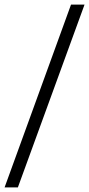

<svg xmlns="http://www.w3.org/2000/svg" viewBox="-22 -763 389 838"><path d="M-2 55 288 -743H347L56 55Z"/></svg>

Font: Saira Light
Style: Regular
Weight: 300
Designer: Hector Gatti with collaboration of the Omnibus-Type team
Foundry: Omnibus-Type
Version: Version 1.100; ttfautohint (v1.8.3)